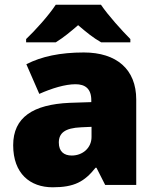

<svg xmlns="http://www.w3.org/2000/svg" viewBox="-20 -879 663 816"><path d="M409 -859H217C187 -813 129 -749 91 -713V-699H217C252 -721 277 -742 312 -772C347 -742 375 -719 410 -699H534V-713C500 -747 440 -813 409 -859ZM336 -656C236 -656 156 -639 92 -606L147 -480C201 -504 257 -521 301 -521C342 -521 368 -502 368 -453V-445L276 -442C120 -435 36 -380 36 -262C36 -141 108 -83 204 -83C296 -83 339 -107 386 -166H390L427 -93H559V-456C559 -584 476 -656 336 -656ZM325 -338 369 -340V-297C369 -250 331 -218 285 -218C252 -218 230 -235 230 -273C230 -313 255 -335 325 -338Z"/></svg>

Font: Noto Sans Telugu UI Black
Style: Regular
Weight: 900
Designer: Jelle Bosma - Monotype Design Team
Foundry: Monotype Imaging Inc.
Version: Version 2.005